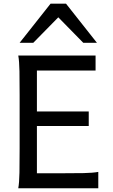

<svg xmlns="http://www.w3.org/2000/svg" viewBox="-20 -1011 606 1031"><path d="M456.5 -412.6V-334.5H178.2V-80.6H307.1Q379.9 -80.6 429.2 -81.5Q478.5 -82.5 507.8 -87.9V0H78.1Q83.5 -29.3 84.5 -84.7Q85.4 -140.1 85.4 -212.4V-500.5Q85.4 -572.8 84.5 -628.2Q83.5 -683.6 78.1 -712.9H493.2V-632.3H178.2V-412.6ZM85.4 -781.2 251.5 -991.2H334.5L500.5 -781.2H427.2L293 -918L158.7 -781.2Z"/></svg>

Font: Andika Viet
Style: Regular
Weight: 400
Designer: Victor Gaultney, Annie Olsen, Julie Remington, Don Collingsworth, Eric Hays, Becca Hirsbrunner
Foundry: SIL International
Version: Version 5.000